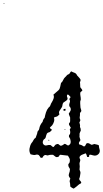

<svg xmlns="http://www.w3.org/2000/svg" viewBox="-37 -1041 611 1136"><path d="M-17 -1021H-10Q-13 -1014 -17 -1021ZM384 -619Q393 -614 403.5 -610.5Q414 -607 419 -595Q424 -589 430 -583Q436 -577 440 -569Q440 -564 437.5 -558Q435 -552 437 -547Q438 -541 437.5 -535Q437 -529 439 -523Q442 -519 446 -514.5Q450 -510 450 -504Q446 -501 443 -499Q440 -497 438 -493Q437 -483 439 -473Q441 -463 441 -452Q436 -441 437.5 -429Q439 -417 439 -405Q440 -400 441.5 -396Q443 -392 444 -388Q445 -382 440.5 -378Q436 -374 436 -369Q437 -360 435 -350.5Q433 -341 438 -332Q439 -327 435 -321Q431 -315 435 -309Q438 -297 436 -290Q441 -282 441 -269Q439 -263 435.5 -256Q432 -249 434 -242Q432 -234 434.5 -226.5Q437 -219 439 -212Q436 -206 432 -200.5Q428 -195 431 -187Q446 -184 460 -174Q468 -177 471 -186Q474 -195 483 -194Q489 -194 494.5 -190Q500 -186 506 -184Q510 -185 513.5 -186.5Q517 -188 521 -189Q528 -187 534.5 -186Q541 -185 548 -181Q548 -170 552 -158Q556 -146 550 -135Q544 -125 531 -121Q522 -119 513 -122Q504 -125 495 -126Q490 -124 490.5 -120.5Q491 -117 490 -113Q488 -113 485.5 -112.5Q483 -112 479 -112Q477 -117 475.5 -123Q474 -129 470 -134Q460 -130 449.5 -126Q439 -122 434 -113Q432 -106 436 -100.5Q440 -95 437 -88Q432 -77 434 -66.5Q436 -56 434 -45Q432 -37 436 -30.5Q440 -24 439 -17Q437 -9 436.5 -1Q436 7 432 15Q431 23 437 28Q443 33 444 41Q441 45 436 47Q431 49 427 53Q421 58 414 64Q407 70 399 75Q390 72 379 63Q378 57 378 50Q378 43 376 37Q374 31 376 26Q378 21 379 15Q374 9 371 2.5Q368 -4 371 -12Q377 -27 377 -41Q375 -46 371.5 -50.5Q368 -55 368 -60Q365 -68 370.5 -73.5Q376 -79 376 -87Q378 -97 374 -104.5Q370 -112 365 -120Q354 -122 343.5 -122.5Q333 -123 323 -125Q316 -126 314 -120Q312 -114 307 -113Q297 -109 290.5 -114.5Q284 -120 277 -125Q270 -125 264 -125Q258 -125 251 -123Q246 -120 240.5 -122Q235 -124 230 -124Q223 -122 219.5 -117Q216 -112 213 -107Q206 -107 203 -108Q198 -118 192 -124Q188 -126 183.5 -126.5Q179 -127 174 -125Q167 -123 159.5 -124.5Q152 -126 144 -128Q135 -143 137.5 -161Q140 -179 149 -194Q156 -201 160.5 -211Q165 -221 174 -226Q176 -234 179.5 -241.5Q183 -249 184 -257Q184 -263 189 -267.5Q194 -272 195 -279Q197 -291 202 -301Q207 -311 215 -320Q218 -335 227 -344Q230 -360 235 -376Q240 -392 251 -405Q259 -410 261.5 -419Q264 -428 269 -435Q276 -446 280 -458Q284 -470 279 -481Q287 -487 294 -494Q301 -501 309 -507Q317 -515 319 -527Q321 -539 324 -550Q332 -556 336.5 -567Q341 -578 349 -585Q354 -589 357 -593.5Q360 -598 365 -600Q373 -602 376 -608Q379 -614 384 -619ZM361 -481Q357 -473 361 -465Q365 -457 360 -450Q355 -445 349 -441.5Q343 -438 338 -434Q333 -427 332.5 -419Q332 -411 328 -405Q322 -396 315.5 -386Q309 -376 315 -365Q312 -362 309 -358.5Q306 -355 301 -352Q296 -350 291 -349Q286 -348 282 -345Q286 -333 282.5 -321.5Q279 -310 272 -300Q269 -296 265 -293Q261 -290 258 -285Q260 -281 263.5 -278.5Q267 -276 271 -273Q266 -268 261.5 -263Q257 -258 249 -257Q243 -255 240.5 -250.5Q238 -246 236.5 -240.5Q235 -235 233.5 -229Q232 -223 228 -220Q219 -215 216.5 -204Q214 -193 222 -185Q230 -178 240 -181Q250 -184 259 -183Q262 -183 264.5 -181Q267 -179 269.5 -176.5Q272 -174 274.5 -172.5Q277 -171 281 -172Q285 -176 287.5 -180.5Q290 -185 296 -187Q304 -191 309.5 -187.5Q315 -184 320 -179Q328 -178 334 -182.5Q340 -187 345 -190Q352 -189 356.5 -185Q361 -181 367 -180Q371 -182 374.5 -185Q378 -188 380 -193Q382 -200 381 -206.5Q380 -213 378 -220Q376 -225 373 -228.5Q370 -232 371 -237Q371 -241 373 -243Q375 -245 377 -248Q379 -255 378.5 -261.5Q378 -268 376 -276L382 -285Q380 -290 377 -293.5Q374 -297 372 -302Q369 -309 373.5 -313.5Q378 -318 378 -324V-346Q376 -352 373.5 -357Q371 -362 370 -369Q373 -374 376 -378Q379 -382 381 -388Q383 -395 380.5 -401.5Q378 -408 373 -413Q371 -424 375.5 -434Q380 -444 373 -455Q375 -458 378.5 -462.5Q382 -467 377 -471Q374 -474 370 -478.5Q366 -483 361 -481ZM339 -396Q342 -396 345 -396.5Q348 -397 351 -397Q351 -390 350 -386H339ZM345 -276Q349 -277 349.5 -276Q350 -275 349.5 -273.5Q349 -272 347 -272Q345 -272 345 -276ZM249 -213Q256 -216 254 -209Q248 -208 249 -213Z"/></svg>

Font: ErikasBuero
Style: Regular
Weight: 400
Designer: Peter Wiegel
Foundry: Peter Wiegel
Version: Version 1.006